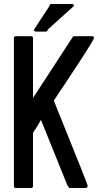

<svg xmlns="http://www.w3.org/2000/svg" viewBox="-20 -960 543 966"><path d="M444 -778Q453 -778 453 -769Q453 -766 439.5 -743Q426 -720 405 -687.5Q384 -655 359 -617Q334 -579 311.5 -545Q289 -511 272 -486Q255 -461 251 -454Q254 -445 268 -410.5Q282 -376 301 -329Q320 -282 341 -229.5Q362 -177 380 -132.5Q398 -88 409.5 -58Q421 -28 421 -26Q421 -21 418.5 -17.5Q416 -14 411 -14H331Q328 -14 323.5 -21Q319 -28 318 -30L186 -357Q177 -340 167 -324Q157 -308 146 -292V-24Q146 -14 136 -14H60Q50 -14 50 -24V-768Q50 -778 60 -778H136Q146 -778 146 -768V-467L348 -777Q350 -778 354 -778ZM210 -801H161Q151 -801 151 -811L229 -930Q229 -940 239 -940H342Q352 -940 352 -930L220 -811Q220 -801 210 -801Z"/></svg>

Font: Kanalisirung
Style: Regular
Weight: 500
Designer: Peter Wiegel
Foundry: Peter Wiegel
Version: 1.000